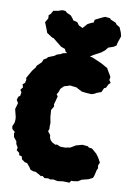

<svg xmlns="http://www.w3.org/2000/svg" viewBox="-117 -980 719 1068"><g transform="rotate(10 242.0 -446.0)"><path d="M287 27 261 22 244 25 233 21 211 23 199 13 190 16 179 9 156 -3H144L127 -9L118 -23L102 -42L88 -45L70 -58L66 -74L51 -78L48 -91L32 -103L35 -118L24 -137L22 -151L5 -172L1 -193L5 -200L-12 -215L-15 -230L-6 -251L-4 -267L-5 -283L-16 -327L-6 -362L-16 -379L-11 -397L-1 -404L2 -424L-6 -438L6 -453L1 -470L13 -480L17 -499L14 -507L21 -520L41 -555L46 -561L57 -575L60 -585L77 -601L85 -609L92 -626L108 -635L114 -643L147 -656L161 -666L181 -672L192 -679L218 -684H234L244 -690L262 -687H286L310 -689L332 -688L358 -684L391 -670L409 -662L415 -659L449 -640L453 -632L469 -605L475 -594L472 -577L482 -562L472 -553L461 -531L451 -527L440 -503L417 -495L403 -487L387 -482L358 -484L332 -487L313 -497L298 -505L278 -507L262 -509L248 -504L230 -499L212 -481L206 -463L197 -447L205 -438L197 -407L192 -390L195 -379L182 -357L184 -327L185 -316L191 -284L190 -268L191 -251L186 -237L201 -218L203 -202L210 -189L221 -179L240 -170L247 -173L268 -164H296L310 -167L323 -169L347 -183L351 -186L387 -196L419 -193L425 -187L443 -185L472 -160L487 -139L500 -115L493 -99L495 -81L490 -72L483 -41L477 -25L453 -13L417 -4L398 8L374 12H360L353 24L315 23ZM282 -654 277 -660 238 -669 205 -690 199 -704 175 -713 164 -722 125 -753 118 -754 86 -775 78 -797 64 -832 78 -855 77 -874 87 -882 98 -902 123 -906 147 -914 165 -913 175 -904 199 -893 212 -877 216 -869 240 -863 253 -846 275 -836 298 -862 317 -872 330 -876 334 -893 374 -913 389 -919 417 -916 420 -910 451 -897 459 -887 477 -876 489 -848 494 -828 492 -820 482 -792 478 -773 463 -763 434 -753 421 -736 401 -720 367 -702 355 -695 314 -665 294 -664Z"/></g></svg>

Font: Winky Rough Black
Style: Regular
Weight: 900
Designer: Simon Atzbach
Foundry: typofactur
Version: Version 1.206; ttfautohint (v1.8.4.7-5d5b)